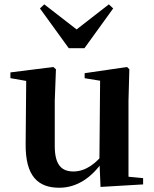

<svg xmlns="http://www.w3.org/2000/svg" viewBox="-20 -857 718 893"><path d="M255.7 16.2C339.9 16.2 406.2 -33 456 -103H503.2L469.6 -153.8C430.2 -98 378.5 -59.5 321.8 -59.5C267.4 -59.5 234.7 -88.6 234.7 -177.8V-388.7L240.2 -534.8L228 -545.4L28.4 -520.2V-493.5L132 -475.4L102 -497.7L99.3 -187.9C97.6 -37 157.3 16.2 255.7 16.2ZM447.6 12.4 645.6 0.7V-28.5L577.6 -35V-388.7L581.6 -534.8L570.9 -545.4L373.7 -516.6V-493.2L445.6 -481.6L442.4 -111.9V-109.4ZM185.9 -836.7 165.8 -817.8 299.9 -632.7H372.7L506.4 -817.8L486.3 -836.7L299.7 -691.7H373Z"/></svg>

Font: Source Han Serif TW VF
Style: Regular
Weight: 250
Designer: Ryoko NISHIZUKA 西塚涼子 (kana & ideographs); Frank Grießhammer (Latin, Greek & Cyrillic); Wenlong ZHANG 张文龙 (bopomofo); San
Foundry: Adobe
Version: Version 2.002;hotconv 1.1.0;makeotfexe 2.6.0